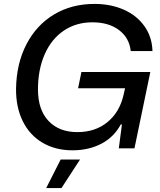

<svg xmlns="http://www.w3.org/2000/svg" viewBox="-20 -758 820 981"><path d="M62 -305Q64 -433 115 -531.5Q166 -630 256 -684Q346 -738 463 -738Q545 -738 611.5 -709Q678 -680 717.5 -625Q757 -570 759 -497H648Q641 -564 588.5 -604Q536 -644 452 -644Q369 -644 306 -601.5Q243 -559 208.5 -481Q174 -403 174 -301Q174 -197 228 -140Q282 -83 375 -83Q467 -83 529 -134Q591 -185 611 -272L619 -307H379L396 -390H748L667 0H587L603 -122H597Q562 -57 497.5 -23.5Q433 10 350 10Q263 10 197 -29Q131 -68 96 -139.5Q61 -211 62 -305ZM290 57H389L294 203H216Z"/></svg>

Font: Mona Sans Medium
Style: Italic
Weight: 500
Italic angle: -11.7°
Designer: Deni Anggara
Foundry: GitHub
Version: Version 2.000